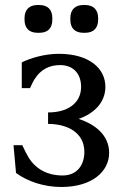

<svg xmlns="http://www.w3.org/2000/svg" viewBox="-20 -731 490 767"><path d="M416 -120C416 -190 362 -234 294 -256C355 -277 401 -321 401 -384C401 -458 336 -516 215 -516C161 -516 107 -501 67 -482V-379H100C106 -393 115 -411 119 -416C142 -452 175 -471 220 -471C275 -471 304 -434 304 -384C304 -315 244 -281 172 -282V-236C247 -236 317 -203 317 -124C317 -72 288 -30 230 -30C158 -30 117 -66 96 -99C88 -112 79 -129 69 -151H34L44 -40C89 -7 154 16 225 16C349 16 416 -47 416 -120ZM78 -652C78 -618 97 -600 130 -600H137C171 -600 189 -618 189 -652V-659C189 -692 171 -711 137 -711H130C97 -711 78 -692 78 -659ZM261 -652C261 -618 280 -600 313 -600H320C353 -600 372 -618 372 -652V-659C372 -692 353 -711 320 -711H313C280 -711 261 -692 261 -659Z"/></svg>

Font: LT Superior Serif Medium
Style: Regular
Weight: 500
Designer: Daniel Lyons
Foundry: LyonsType
Version: Version 2.120;FEAKit 1.0